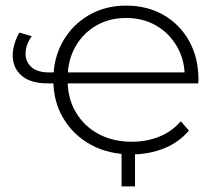

<svg xmlns="http://www.w3.org/2000/svg" viewBox="-20 -546 776 684"><path d="M193 -249H150Q91 -249 59.5 -274.5Q28 -300 25.5 -341.5Q23 -383 49 -430L93 -417Q71 -385 71 -355.5Q71 -326 92 -307Q113 -288 155 -288H193ZM449 4Q367 4 304.5 -30Q242 -64 206 -124Q170 -184 170 -261Q170 -339 204 -398.5Q238 -458 296.5 -492Q355 -526 429 -526Q504 -526 562 -493Q620 -460 653.5 -400.5Q687 -341 687 -263Q687 -260 687 -256.5Q687 -253 686 -249H208V-288H659L638 -269Q639 -330 611.5 -378.5Q584 -427 537 -454.5Q490 -482 429 -482Q369 -482 322 -454.5Q275 -427 248 -378.5Q221 -330 221 -268V-259Q221 -195 250.5 -145.5Q280 -96 331.5 -68.5Q383 -41 450 -41Q502 -41 547 -59Q592 -77 624 -114L653 -81Q618 -39 564.5 -17.5Q511 4 449 4ZM461 -14V118H413V-14Z"/></svg>

Font: Modern
Style: Regular
Weight: 300
Designer: Julieta Ulanovsky
Foundry: Julieta Ulanovsky
Version: Version 8.000